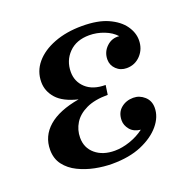

<svg xmlns="http://www.w3.org/2000/svg" viewBox="-95 -570 658 671"><g transform="rotate(-20 234.0 -234.5)"><path d="M321 -338Q321 -366 341 -385Q361 -404 388 -401Q372 -419 345 -429.5Q318 -440 290 -440Q242 -440 214 -411.5Q186 -383 186 -341Q186 -305 212 -281Q238 -257 285 -257L280 -222Q231 -222 199.5 -207Q168 -192 153 -167.5Q138 -143 138 -114Q138 -76 165.5 -53Q193 -30 237 -30Q264 -30 293.5 -40Q323 -50 347 -68Q321 -71 308 -87Q295 -103 295 -121Q295 -150 314 -166Q333 -182 360 -182Q383 -182 401 -166Q419 -150 419 -124Q419 -90 393.5 -59.5Q368 -29 322.5 -9.5Q277 10 213 10Q182 10 149.5 3.5Q117 -3 88.5 -17Q60 -31 42.5 -54Q25 -77 25 -110Q25 -161 64 -195Q103 -229 179 -242Q125 -255 101 -282Q77 -309 77 -343Q77 -383 102.5 -413.5Q128 -444 173.5 -461.5Q219 -479 277 -479Q336 -479 373.5 -462Q411 -445 429.5 -419Q448 -393 448 -365Q448 -332 427 -309.5Q406 -287 375 -287Q352 -287 336.5 -302Q321 -317 321 -338Z"/></g></svg>

Font: Brygada 1918 SemiBold
Style: Italic
Weight: 600
Italic angle: -8°
Designer: Mateusz Machalski | Borys Kosmynka | Przemek Hoffer
Foundry: NIEPODLEGLA 2018
Version: Version 3.006